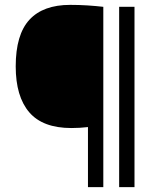

<svg xmlns="http://www.w3.org/2000/svg" viewBox="-20 -768 656 788"><path d="M341 0V-246.5Q308 -242.5 273 -242.5Q155.5 -242.5 100 -307.2Q44.5 -372 44.5 -495.5Q44.5 -626 100.8 -687Q157 -748 268 -748Q304 -748 338.8 -745.8Q373.5 -743.5 404 -740V0ZM469 0V-740H532V0Z"/></svg>

Font: Encode Sans
Style: Regular
Weight: 400
Designer: Multiple Designers
Foundry: Impallari Type
Version: Version 3.002; ttfautohint (v1.8.3) -l 8 -r 50 -G 200 -x 14 